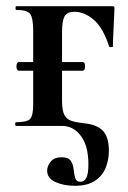

<svg xmlns="http://www.w3.org/2000/svg" viewBox="-20 -406 414 619"><path d="M221 193Q186 193 159 181Q132 169 132 144Q132 129 143.5 115Q155 101 179 101Q201 101 208.5 113Q216 125 217.5 140.5Q219 156 222.5 168Q226 180 239 180Q252 180 258.5 167Q265 154 265 124Q265 65 241 32.5Q217 0 181 0H32Q29 0 29 -6Q29 -12 32 -12Q67 -12 77 -22.5Q87 -33 87 -69V-305Q87 -349 77 -361.5Q67 -374 33 -374Q30 -374 30 -380Q30 -386 33 -386H340Q347 -386 348 -384.5Q349 -383 349 -377Q348 -347 346 -311.5Q344 -276 344 -256Q344 -254 338.5 -254Q333 -254 332 -256Q312 -317 282 -342.5Q252 -368 220 -368Q196 -368 188 -353Q180 -338 180 -303V-81Q180 -50 187.5 -35.5Q195 -21 211.5 -16Q228 -11 255 -8Q293 -4 312 16Q331 36 331 80Q331 110 320.5 135.5Q310 161 286 177Q262 193 221 193ZM41 -178Q36 -178 34 -185Q32 -192 34 -199Q36 -206 41 -206H246Q252 -206 253.5 -199Q255 -192 253.5 -185Q252 -178 246 -178Z"/></svg>

Font: Cormorant Garamond Light
Style: Regular
Weight: 300
Designer: Christian Thalmann (Catharsis Fonts)
Foundry: Catharsis Fonts
Version: Version 4.001